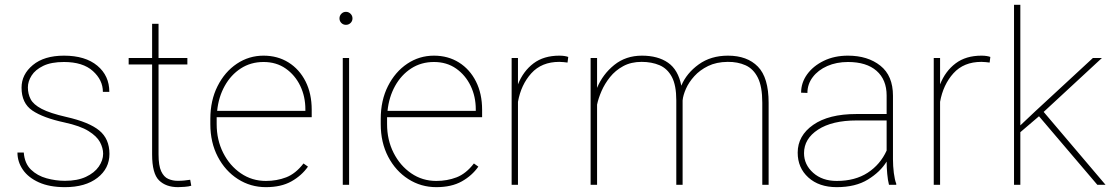

<svg xmlns="http://www.w3.org/2000/svg" viewBox="-20 -770 4634 800"><path d="M409.7 -129.4Q409.7 -153.3 396.5 -178Q383.3 -202.6 348.6 -224.1Q314 -245.6 248.5 -259.8Q160.2 -278.8 115 -309.3Q69.8 -339.8 69.8 -404.8Q69.8 -460 116.9 -499Q164.1 -538.1 246.6 -538.1Q335.4 -538.1 385.5 -496.3Q435.5 -454.6 435.5 -387.2H408.7Q408.7 -436.5 366.9 -474.1Q325.2 -511.7 246.6 -511.7Q193.4 -511.7 160.2 -495.6Q127 -479.5 111.6 -455.1Q96.2 -430.7 96.2 -405.8Q96.2 -378.9 107.7 -356.7Q119.1 -334.5 153.6 -316.4Q188 -298.3 256.3 -282.7Q351.1 -261.2 393.6 -226.3Q436 -191.4 436 -128.9Q436 -67.9 386 -29.1Q335.9 9.8 250.5 9.8Q186.5 9.8 142.3 -10Q98.1 -29.8 75.4 -62.7Q52.7 -95.7 52.7 -134.3H79.1Q82.5 -88.9 109.1 -63.2Q135.7 -37.6 174.1 -27.1Q212.4 -16.6 250.5 -16.6Q302.7 -16.6 338.1 -33.2Q373.5 -49.8 391.6 -75.9Q409.7 -102.1 409.7 -129.4Z M760.7 -528.3V-501.5H640.6V-126.5Q640.6 -80.1 651.6 -56.4Q662.6 -32.7 680.9 -24.7Q699.2 -16.6 720.2 -16.6Q735.4 -16.6 747.1 -17.8Q758.8 -19 772.5 -21L776.9 3.9Q766.1 7.3 749 8.5Q731.9 9.8 721.7 9.8Q671.4 9.8 642.6 -18.6Q613.8 -46.9 613.8 -126.5V-501.5H516.1V-528.3H613.8V-670.9H640.6V-528.3Z M1087.9 9.8Q1023.9 9.8 971.2 -23.9Q918.5 -57.6 887.5 -116.9Q856.4 -176.3 856.4 -252.9V-274.4Q856.4 -351.6 886.5 -411.1Q916.5 -470.7 966.8 -504.4Q1017.1 -538.1 1078.1 -538.1Q1136.7 -538.1 1182.1 -509.8Q1227.5 -481.4 1253.2 -430.7Q1278.8 -379.9 1278.8 -312.5V-281.7H882.8Q882.8 -278.3 882.8 -274.4V-252.9Q882.8 -187 909.9 -133.3Q937 -79.6 983.4 -47.9Q1029.8 -16.1 1087.9 -16.1Q1133.3 -16.1 1172.6 -31.2Q1211.9 -46.4 1244.6 -88.9L1263.2 -75.7Q1236.8 -38.1 1194.1 -14.2Q1151.4 9.8 1087.9 9.8ZM1078.1 -511.7Q1024.9 -511.7 983.4 -484.9Q941.9 -458 916.3 -411.9Q890.6 -365.7 884.8 -308.1H1252.4V-314.5Q1252.4 -367.7 1231 -412.4Q1209.5 -457 1170.4 -484.4Q1131.3 -511.7 1078.1 -511.7Z M1394.5 -693.4Q1394.5 -704.6 1402.3 -712.6Q1410.2 -720.7 1421.4 -720.7Q1432.6 -720.7 1440.7 -712.6Q1448.7 -704.6 1448.7 -693.4Q1448.7 -682.1 1440.7 -674.3Q1432.6 -666.5 1421.4 -666.5Q1410.2 -666.5 1402.3 -674.3Q1394.5 -682.1 1394.5 -693.4ZM1434.6 -528.3V0H1408.2V-528.3Z M1797.9 9.8Q1733.9 9.8 1681.2 -23.9Q1628.4 -57.6 1597.4 -116.9Q1566.4 -176.3 1566.4 -252.9V-274.4Q1566.4 -351.6 1596.4 -411.1Q1626.5 -470.7 1676.8 -504.4Q1727.1 -538.1 1788.1 -538.1Q1846.7 -538.1 1892.1 -509.8Q1937.5 -481.4 1963.1 -430.7Q1988.8 -379.9 1988.8 -312.5V-281.7H1592.8Q1592.8 -278.3 1592.8 -274.4V-252.9Q1592.8 -187 1619.9 -133.3Q1647 -79.6 1693.4 -47.9Q1739.7 -16.1 1797.9 -16.1Q1843.3 -16.1 1882.6 -31.2Q1921.9 -46.4 1954.6 -88.9L1973.1 -75.7Q1946.8 -38.1 1904.1 -14.2Q1861.3 9.8 1797.9 9.8ZM1788.1 -511.7Q1734.9 -511.7 1693.4 -484.9Q1651.9 -458 1626.2 -411.9Q1600.6 -365.7 1594.7 -308.1H1962.4V-314.5Q1962.4 -367.7 1940.9 -412.4Q1919.4 -457 1880.4 -484.4Q1841.3 -511.7 1788.1 -511.7Z M2347.7 -532.7 2344.7 -509.3Q2336.9 -510.3 2328.4 -511.2Q2319.8 -512.2 2310.5 -512.2Q2236.8 -512.2 2193.8 -464.6Q2150.9 -417 2138.2 -345.7V0H2111.8V-528.3H2138.2V-418.5Q2160.2 -473.6 2202.9 -505.9Q2245.6 -538.1 2310.5 -538.1Q2322.8 -538.1 2332 -536.6Q2341.3 -535.2 2347.7 -532.7Z M2824.2 -351.6V0H2797.9V-351.6Q2797.9 -415 2779.3 -449.7Q2760.7 -484.4 2728 -498.3Q2695.3 -512.2 2653.3 -512.2Q2609.4 -512.2 2576.7 -494.4Q2543.9 -476.6 2521.7 -448.7Q2499.5 -420.9 2486.3 -390.4Q2473.1 -359.9 2467.8 -334V0H2440.9V-528.3H2467.8V-403.8Q2491.2 -460.4 2539.3 -499.3Q2587.4 -538.1 2654.8 -538.1Q2721.2 -538.1 2763.4 -508.8Q2805.7 -479.5 2818.8 -413.1Q2840.8 -465.3 2891.4 -501.7Q2941.9 -538.1 3013.2 -538.1Q3093.3 -538.1 3137.9 -492.4Q3182.6 -446.8 3182.6 -341.8V0H3156.2V-341.8Q3156.2 -409.2 3137.7 -446.3Q3119.1 -483.4 3086.4 -498Q3053.7 -512.7 3011.7 -512.2Q2964.8 -511.7 2930.4 -494.9Q2896 -478 2873 -452.6Q2850.1 -427.2 2838.1 -400.1Q2826.2 -373 2824.2 -351.6Z M3684.1 0Q3679.2 -19 3676.8 -45.7Q3674.3 -72.3 3674.3 -96.7Q3647.9 -53.7 3596.4 -22Q3544.9 9.8 3466.3 9.8Q3392.6 9.8 3348.1 -30.5Q3303.7 -70.8 3303.7 -133.8Q3303.7 -204.6 3368.4 -249.8Q3433.1 -294.9 3547.9 -294.9H3674.3V-372.1Q3674.3 -438 3632.3 -474.9Q3590.3 -511.7 3513.2 -511.7Q3465.3 -511.7 3427 -494.9Q3388.7 -478 3366.5 -448.7Q3344.2 -419.4 3344.2 -382.8L3317.9 -383.8Q3317.9 -425.3 3343 -460.2Q3368.2 -495.1 3412.4 -516.6Q3456.5 -538.1 3513.2 -538.1Q3595.7 -538.1 3648.2 -496.3Q3700.7 -454.6 3700.7 -371.1V-106.4Q3700.7 -78.1 3704.3 -49.3Q3708 -20.5 3714.4 -4.4V0ZM3466.3 -16.1Q3543 -16.1 3595.5 -50.3Q3647.9 -84.5 3674.3 -142.6V-268.1H3549.3Q3447.3 -268.1 3388.7 -230Q3330.1 -191.9 3330.1 -131.8Q3330.1 -84 3368.2 -50Q3406.2 -16.1 3466.3 -16.1Z M4106.4 -532.7 4103.5 -509.3Q4095.7 -510.3 4087.2 -511.2Q4078.6 -512.2 4069.3 -512.2Q3995.6 -512.2 3952.6 -464.6Q3909.7 -417 3897 -345.7V0H3870.6V-528.3H3897V-418.5Q3918.9 -473.6 3961.7 -505.9Q4004.4 -538.1 4069.3 -538.1Q4081.5 -538.1 4090.8 -536.6Q4100.1 -535.2 4106.4 -532.7Z M4552.2 0 4309.1 -285.6 4308.1 -284.7 4231.4 -219.2V0H4205.1V-750H4231.4V-247.6L4293.5 -306.2L4533.7 -528.3H4571.3L4328.6 -303.7L4586.4 0Z"/></svg>

Font: Vazirmatn RD FD Thin
Style: Regular
Weight: 100
Designer: Saber Rastikerdar
Foundry: Saber Rastikerdar
Version: Version 33.003